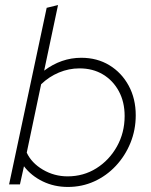

<svg xmlns="http://www.w3.org/2000/svg" viewBox="-20 -731 600 761"><path d="M249 10Q195 10 149.5 -12Q104 -34 75 -72L59 0H16L165 -700L210 -711L155 -451Q223 -502 302 -502Q365 -502 413.5 -472.5Q462 -443 490 -391.5Q518 -340 518 -274Q518 -216 497 -164.5Q476 -113 439 -73.5Q402 -34 353.5 -12Q305 10 249 10ZM248 -32Q311 -32 362 -64Q413 -96 443.5 -150.5Q474 -205 474 -271Q474 -327 451 -369.5Q428 -412 388 -436Q348 -460 295 -460Q253 -460 213.5 -443.5Q174 -427 143 -397L86 -126Q105 -85 150 -58.5Q195 -32 248 -32Z"/></svg>

Font: Red Hat Display
Style: Italic
Weight: 300
Italic angle: -12°
Designer: Pentagram, MCKL
Foundry: Pentagram, MCKL
Version: Version 1.023